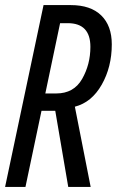

<svg xmlns="http://www.w3.org/2000/svg" viewBox="-20 -734 459 754"><path d="M216 -643H246Q335 -643 335 -550Q335 -481 302.5 -424Q270 -367 201 -367H158ZM80 0 143 -299H197L248 0H336L274 -315Q340 -332 379.5 -401.5Q419 -471 419 -560Q419 -633 377.5 -673.5Q336 -714 258 -714H151L0 0Z"/></svg>

Font: Noto Sans Display Condensed
Style: Italic
Weight: 400
Width: 3
Designer: Monotype Design team
Foundry: Monotype Imaging Inc.
Version: 1.000